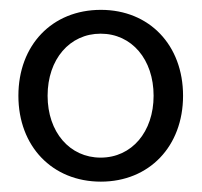

<svg xmlns="http://www.w3.org/2000/svg" viewBox="-20 -754 401 382"><path d="M180.7 -392.6C276.9 -392.6 344.2 -462.9 344.2 -563.5C344.2 -664.1 277.3 -734.4 180.7 -734.4C83.5 -734.4 16.6 -664.1 16.6 -563.5C16.6 -462.9 84 -392.6 180.7 -392.6ZM74.7 -563.5C74.7 -636.2 118.7 -687 180.2 -687C242.2 -687 285.6 -635.7 285.6 -563.5C285.6 -491.7 242.2 -440.4 180.2 -440.4C118.7 -440.4 74.7 -491.2 74.7 -563.5Z"/></svg>

Font: Guggenheim Sans Display Light
Style: Regular
Weight: 300
Designer: Modified by Tom Baber under direction of Pentagram Design 2023
Foundry: rsms
Version: Version 1.001;Glyphs 3.1.2 (3151)